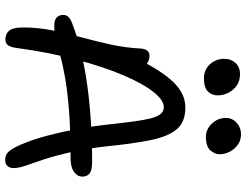

<svg xmlns="http://www.w3.org/2000/svg" viewBox="-128 -844 981 766"><g transform="rotate(90 363.0 -461.5)"><path d="M618 9Q596 9 581.5 -9.5Q567 -28 550 -72Q535 -109 521 -162Q507 -215 496 -274Q485 -333 479 -386Q472 -451 466 -497Q460 -543 453 -570.5Q446 -598 435.5 -611Q425 -624 407 -624Q380 -624 346.5 -581.5Q313 -539 280 -461Q247 -383 218 -274Q189 -165 171 -31Q168 -12 160.5 -2Q153 8 138 8Q115 8 102.5 -7.5Q90 -23 90 -63Q90 -121 101.5 -178.5Q113 -236 129 -294Q145 -352 158 -411.5Q171 -471 174 -531Q175 -548 182 -557.5Q189 -567 204 -567Q218 -567 231 -559Q244 -551 255 -534L218 -524Q264 -617 309.5 -663.5Q355 -710 409 -710Q467 -710 496 -676Q525 -642 539.5 -571.5Q554 -501 565 -389Q575 -306 589 -246Q603 -186 617 -144Q631 -102 641 -74Q651 -46 651 -25Q651 -9 642.5 0Q634 9 618 9ZM83 -187Q61 -187 50.5 -196.5Q40 -206 40 -222Q40 -235 48 -243.5Q56 -252 75 -259Q183 -300 323 -319Q463 -338 625 -338Q660 -338 672.5 -328Q685 -318 685 -299Q685 -279 666 -265.5Q647 -252 610 -252Q495 -252 417 -245.5Q339 -239 286.5 -229.5Q234 -220 199 -210Q164 -200 137.5 -193.5Q111 -187 83 -187ZM527 -792Q496 -792 473.5 -816Q451 -840 451 -871Q451 -897 470 -914.5Q489 -932 516 -932Q541 -932 559 -918.5Q577 -905 586.5 -885.5Q596 -866 596 -847Q596 -828 580.5 -810Q565 -792 527 -792ZM292 -784Q270 -784 252.5 -795Q235 -806 225 -824.5Q215 -843 215 -865Q215 -892 231.5 -910Q248 -928 276 -928Q304 -928 322.5 -914.5Q341 -901 351 -881Q361 -861 361 -840Q361 -815 345 -799.5Q329 -784 292 -784Z"/></g></svg>

Font: Shantell Sans
Style: Regular
Weight: 400
Designer: Stephen Nixon, Anya Danilova, Shantell Martin
Foundry: Arrow Type
Version: Version 1.008;[ac192a2d6]